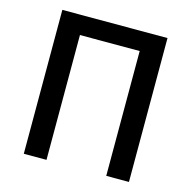

<svg xmlns="http://www.w3.org/2000/svg" viewBox="-107 -842 945 949"><g transform="rotate(15 365.0 -368.0)"><path d="M96.7 0V-736.3H634.8V0H518.6V-638.7H212.9V0Z"/></g></svg>

Font: Gen Shin Gothic Medium
Style: Regular
Weight: 500
Designer: [Source Han Sans]
Ryoko NISHIZUKA  (kana & ideographs); Paul D. Hunt (Latin, Greek & Cyrillic); Wenlong ZHANG  (bopomofo
Version: Version 1.002.20150607